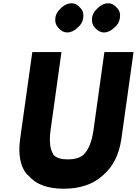

<svg xmlns="http://www.w3.org/2000/svg" viewBox="-20 -1130 835 1172"><path d="M551 -338C541 -267 522 -219 493 -189L492 -188L491 -186C465 -165 434 -157 394 -157C356 -157 326 -164 305 -186L304 -188L305 -189C286 -218 279 -266 289 -338L355 -811L354 -812H178L177 -811L103 -283C90 -188 103 -117 143 -67H144L153 -58H154C197 -6 268 22 369 22C470 22 549 -6 606 -58L614 -65C670 -114 707 -186 721 -283L795 -811L794 -812H618L617 -811ZM574 -1078C557 -1063 545 -1045 542 -1021C539 -997 544 -979 557 -964L563 -957C576 -942 593 -932 615 -932C637 -932 656 -942 673 -957L681 -964C698 -979 709 -997 712 -1021C715 -1045 711 -1063 698 -1078L691 -1085C678 -1100 662 -1110 640 -1110C618 -1110 598 -1100 581 -1085ZM350 -1078C333 -1063 321 -1045 318 -1021C315 -997 320 -979 333 -964L339 -957C352 -942 369 -932 391 -932C413 -932 432 -942 449 -957L457 -964C474 -979 485 -997 488 -1021C491 -1045 487 -1063 474 -1078L467 -1085C454 -1100 438 -1110 416 -1110C394 -1110 374 -1100 357 -1085Z"/></svg>

Font: Hussar Woodtype
Style: SeBdObl
Weight: 900
Foundry: Cannot Into Space Fonts
Version: Version 1.07